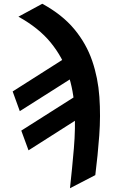

<svg xmlns="http://www.w3.org/2000/svg" viewBox="-20 -789 627 1022"><path d="M78.1 -700.2 205.1 -769Q311.5 -710.9 375.5 -633.8Q439.5 -556.6 470.7 -465.3Q502 -374 509 -273.2Q516.1 -172.4 508.3 -67.1Q500.5 38.1 487.3 143.1L352.5 212.9Q364.3 105.5 373.3 -0.2Q382.3 -106 377.2 -205.8Q372.1 -305.7 342.5 -395.3Q313 -484.9 249.8 -562.5Q186.5 -640.1 78.1 -700.2ZM424.8 -412.6 85.4 -197.3 47.4 -302.2 386.2 -517.6ZM470.7 -204.6 131.8 11.2 93.3 -93.8 432.1 -308.6Z"/></svg>

Font: Roboto Condensed
Style: Bold Italic
Weight: 700
Italic angle: -12°
Designer: Christian Robertson
Foundry: Google
Version: Version 3.0